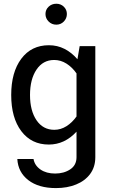

<svg xmlns="http://www.w3.org/2000/svg" viewBox="-20 -757 600 1012"><path d="M39.1 -256.3Q39.1 -376.5 92.3 -447.5Q145.5 -518.6 237.8 -518.6Q282.2 -518.6 319.8 -499.5Q357.4 -480.5 388.2 -444.8L399.9 -513.7H482.4V71.3Q482.4 123 455.3 159.7Q428.2 196.3 381.3 215.3Q334.5 234.4 274.9 234.4Q183.6 234.4 129.4 192.6Q75.2 150.9 71.3 81.1H156.7Q162.6 115.2 193.4 136.5Q224.1 157.7 270.5 157.7Q316.9 157.7 350.1 135.7Q383.3 113.8 383.3 71.3V-63Q320.8 4.9 237.3 4.9Q145.5 4.9 92.3 -65.7Q39.1 -136.2 39.1 -256.3ZM138.2 -256.3Q138.2 -173.3 172.6 -123Q207 -72.8 266.1 -72.8Q300.3 -72.8 330.3 -91.8Q360.4 -110.8 383.3 -143.1V-370.1Q360.4 -402.8 330.1 -421.9Q299.8 -440.9 265.6 -440.9Q206.5 -440.9 172.4 -390.1Q138.2 -339.4 138.2 -256.3ZM219.7 -683.1Q219.7 -706.1 236.3 -721.7Q252.9 -737.3 276.9 -737.3Q300.3 -737.3 316.4 -721.7Q332.5 -706.1 332.5 -683.1Q332.5 -660.2 316.4 -643.6Q300.3 -627 276.9 -627Q252.9 -627 236.3 -643.6Q219.7 -660.2 219.7 -683.1Z"/></svg>

Font: Estedad-FD Medium
Style: Regular
Weight: 500
Designer: Amin Abedi
Version: Version 7.3